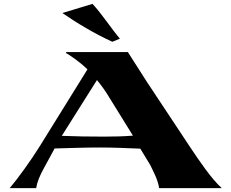

<svg xmlns="http://www.w3.org/2000/svg" viewBox="-20 -968 1191 988"><path d="M30 0H166C171 -31 185 -65 205 -101L261 -204C336 -206 419 -209 493 -209C561 -209 632 -206 702 -203L753 -119C773 -78 792 -43 799 0H1121C1067 -49 1007 -138 955 -216L737 -545L638 -700H320V-695C341 -683 389 -651 430 -611L183 -213C138 -141 74 -52 30 0ZM298 -269 479 -556C502 -528 522 -500 534 -480L664 -270C614 -266 566 -265 514 -265C442 -265 368 -266 298 -269ZM558 -753 597 -769C552 -822 506 -894 456 -948L301 -901C373 -851 466 -795 558 -753Z"/></svg>

Font: Coconat
Style: Bold
Weight: 900
Width: 8
Designer: Sara Lavazza
Foundry: Collletttivo
Version: Version 1.000;Glyphs 3.2 (3217)